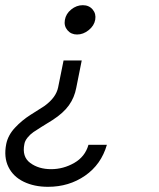

<svg xmlns="http://www.w3.org/2000/svg" viewBox="-99 -472 611 740"><path d="M103 -9Q89 0 82 4Q75 8 61 17Q45 27 30 37Q17 46 7 58.5Q-3 71 -5 83Q-15 132 17.5 156Q50 180 98 180Q145 180 187 156Q229 132 242 86H313Q291 162 229 205Q167 248 86 248Q33 248 -7.5 228.5Q-48 209 -66.5 171.5Q-85 134 -75 83Q-68 49 -41.5 20.5Q-15 -8 18 -29Q33 -38 48 -48Q60 -56 73 -64Q96 -81 108.5 -98.5Q121 -116 125 -135L146 -239H216L195 -134Q188 -96 166.5 -66Q145 -36 103 -9ZM268 -396Q264 -373 243 -356Q222 -339 198 -339Q175 -339 161 -355.5Q147 -372 151 -395Q155 -419 175.5 -435.5Q196 -452 220 -452Q244 -452 258 -435.5Q272 -419 268 -396Z"/></svg>

Font: Teachers[wght] Italic
Style: Regular
Weight: 400
Designer: Alfredo Marco Pradil & Chank Diesel
Version: Version 1.000;Glyphs 3.1.2 (3151)